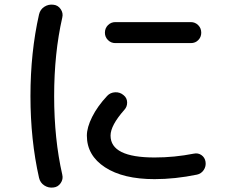

<svg xmlns="http://www.w3.org/2000/svg" viewBox="-20 -786 1040 851"><path d="M826 -688Q845 -688 858.5 -674.5Q872 -661 872 -641Q872 -622 859 -608.5Q846 -595 826 -595H491Q472 -595 458.5 -608.5Q445 -622 445 -641Q445 -661 458.5 -674.5Q472 -688 491 -688ZM217 45Q195 48 176.5 36Q158 24 153 2Q115 -166 115 -360Q115 -554 153 -722Q158 -744 176.5 -756Q195 -768 217 -765Q237 -763 249 -745.5Q261 -728 256 -708Q220 -550 220 -360Q220 -170 256 -12Q261 8 249 25.5Q237 43 217 45ZM665 8Q526 8 445.5 -44.5Q365 -97 365 -185Q365 -221 388.5 -268Q412 -315 455 -361Q469 -376 490.5 -377Q512 -378 528 -364Q543 -352 543.5 -332.5Q544 -313 531 -299Q470 -230 470 -185Q470 -88 665 -88Q753 -88 839 -105Q858 -109 873 -98.5Q888 -88 891 -69Q894 -49 883 -32.5Q872 -16 853 -12Q756 8 665 8Z"/></svg>

Font: Rounded Mplus 1c Medium
Style: Regular
Weight: 500
Version: Version 1.059.20150529